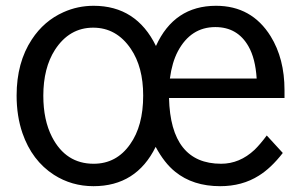

<svg xmlns="http://www.w3.org/2000/svg" viewBox="-20 -599 1040 660"><path d="M958 -262.2H561Q566.4 -36.1 740.2 -36.1Q803.7 -36.1 855 -84Q874.5 -103 897 -133.3L952.1 -73.2Q911.6 -21 869.6 4.9Q812.5 41 736.8 41Q643.1 41 582 -8.8Q544.9 -38.6 515.1 -94.2Q448.7 41 301.3 41Q226.6 41 165.5 2Q89.8 -46.9 57.1 -141.6Q37.1 -200.2 37.1 -270.5Q37.1 -384.3 89.4 -463.4Q131.3 -527.3 198.2 -557.1Q247.1 -579.1 301.8 -579.1Q448.7 -579.1 516.1 -440.9Q578.6 -579.1 722.7 -579.1Q845.2 -579.1 910.2 -474.6Q958 -397.5 958 -289.1ZM300.3 -503.9Q218.3 -503.9 168.9 -427.7Q128.9 -365.2 128.9 -270Q128.9 -186.5 158.7 -128.4Q206.1 -36.1 301.8 -36.1Q380.4 -36.1 427.2 -103Q472.2 -166 472.2 -270.5Q472.2 -368.7 429.7 -431.2Q380.4 -503.9 300.3 -503.9ZM862.3 -329.1Q857.9 -398.4 834 -439.9Q796.4 -505.9 720.2 -505.9Q635.7 -505.9 591.3 -422.4Q571.3 -384.3 564 -329.1Z"/></svg>

Font: BIZ UDPGothic
Style: Regular
Weight: 400
Designer: TypeBank Co., Ltd.
Foundry: Morisawa Inc.
Version: Version 1.051